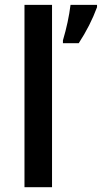

<svg xmlns="http://www.w3.org/2000/svg" viewBox="-20 -780 424 800"><path d="M196.8 0H82V-759.8H196.8ZM242.2 -600.1V-611.8Q265.1 -689 273.9 -759.8H384.3V-750Q356 -673.3 308.1 -600.1Z"/></svg>

Font: OpenSans-Semibold
Style: Regular
Weight: 600
Foundry: Ascender Corporation
Version: Version 1.10